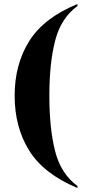

<svg xmlns="http://www.w3.org/2000/svg" viewBox="-20 -795 436 957"><path d="M366 142Q198 72 125.5 -44.5Q53 -161 53 -318Q53 -474 125.5 -590Q198 -706 366 -775V-765Q284 -705 255 -593Q226 -481 226 -318Q226 -153 255 -40.5Q284 72 366 132Z"/></svg>

Font: Noto Serif Display SemiCondensed ExtraBold
Style: Regular
Weight: 800
Width: 4
Designer: Monotype Design Team
Foundry: Monotype Imaging Inc.
Version: Version 2.009